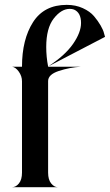

<svg xmlns="http://www.w3.org/2000/svg" viewBox="-20 -777 456 797"><path d="M315.4 -500Q268.6 -497.1 224.1 -482.4Q179.7 -467.8 179.7 -440.4V-60.5Q179.7 -31.2 192.4 -15.6Q205.1 0 219.7 0H30.3Q45.9 0 58.6 -15.6Q71.3 -31.2 71.3 -60.5V-439.5Q71.3 -460.9 58.1 -479.5Q44.9 -498 30.3 -500H71.3Q71.3 -613.3 117.2 -685.1Q163.1 -756.8 256.8 -756.8Q293.9 -756.8 323.7 -743.2Q353.5 -729.5 370.1 -710Q386.7 -690.4 397.9 -670.9Q409.2 -651.4 412.1 -637.7L416 -624L179.7 -501Q250 -546.9 283.2 -594.7Q316.4 -642.6 316.4 -681.6Q316.4 -724.6 287.1 -737.3Q279.3 -740.2 269.5 -740.2Q234.4 -740.2 203.1 -700.2Q171.9 -660.2 171.9 -582Q171.9 -541 179.7 -501V-500Z"/></svg>

Font: Olivea
Style: LigaturesFont
Weight: 400
Designer: Achmad Aprilia Pratama
Version: Version 001.000